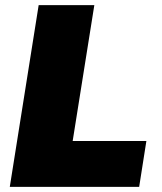

<svg xmlns="http://www.w3.org/2000/svg" viewBox="-20 -725 628 745"><path d="M18 0 130 -705H346L262 -178H548L520 0Z"/></svg>

Font: Winston Black
Style: Italic
Weight: 900
Italic angle: -9°
Designer: Original fonts by Vernon Adams / Changes by Cristiano Sobral
Foundry: VOriginal fonts by Vernon Adams / Changes by Cristiano Sobral
Version: Version 2.503;July 17, 2020;FontCreator 13.0.0.2655 64-bit